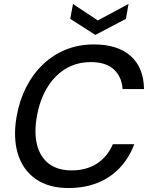

<svg xmlns="http://www.w3.org/2000/svg" viewBox="-20 -936 756 968"><path d="M325 12Q225 12 160 -33.5Q95 -79 70 -160.5Q45 -242 64 -350Q78 -430 112 -496.5Q146 -563 197 -611.5Q248 -660 312.5 -686Q377 -712 453 -712Q574 -712 639.5 -653Q705 -594 706 -487H598Q594 -549 554 -586Q514 -623 437 -623Q385 -623 341 -604.5Q297 -586 261.5 -550.5Q226 -515 201.5 -464Q177 -413 166 -350Q151 -265 167.5 -203.5Q184 -142 228 -109.5Q272 -77 340 -77Q418 -77 470.5 -112.5Q523 -148 549 -209H657Q631 -140 584 -90Q537 -40 471.5 -14Q406 12 325 12ZM628 -916 615 -841 461 -760 334 -841 348 -916 473 -833Z"/></svg>

Font: DM Sans 9pt Medium
Style: Italic
Weight: 500
Italic angle: -10°
Version: Version 4.004;gftools[0.9.30]